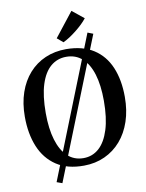

<svg xmlns="http://www.w3.org/2000/svg" viewBox="-112 -1067 944 1243"><g transform="rotate(-10 360.0 -446.0)"><path d="M524 -833.5 560 -819.5 195 98.5 159 85.5ZM354 11Q244.5 12 172.5 -36Q100.5 -84 65.2 -169.5Q30 -255 30 -366.5Q30 -455 54.5 -526Q79 -597 124 -647.5Q169 -698 231.2 -725Q293.5 -752 368.5 -752Q477 -751.5 548.2 -705.8Q619.5 -660 654.8 -576.8Q690 -493.5 690 -381.5Q690 -293.5 665.8 -221.5Q641.5 -149.5 596.8 -97.8Q552 -46 490.2 -17.8Q428.5 10.5 354 11ZM358.5 -37.5Q417.5 -37.5 460.8 -76.2Q504 -115 528 -191.5Q552 -268 552 -381Q552 -483 530 -555Q508 -627 465.2 -665Q422.5 -703 361 -703Q302 -703 258.5 -666.2Q215 -629.5 191.2 -554.8Q167.5 -480 167.5 -366.5Q167.5 -263.5 189.8 -190Q212 -116.5 254.5 -77Q297 -37.5 358.5 -37.5ZM360 -799 321.5 -831.5 446 -990 523 -928Q509.5 -910.5 489.8 -891.5Q470 -872.5 447.5 -854.8Q425 -837 402.8 -822.5Q380.5 -808 361 -799Z"/></g></svg>

Font: Merriweather 48pt SemiBold
Style: Regular
Weight: 600
Version: Version 2.100